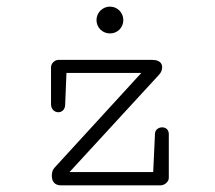

<svg xmlns="http://www.w3.org/2000/svg" viewBox="-20 -557 645 577"><path d="M310.5 -537.1C288.1 -537.1 270 -519 270 -496.6C270 -474.1 288.1 -456.5 310.5 -456.5C333 -456.5 350.6 -474.1 350.6 -496.6C350.6 -519 333 -537.1 310.5 -537.1ZM437.5 -377H155.8C144 -377 133.3 -366.2 133.3 -354.5V-244.1C133.3 -228 144.5 -219.7 155.3 -219.7C165.5 -219.7 175.3 -227.1 175.8 -241.7L179.7 -337.9H404.8L144 -53.2C138.7 -47.4 135.7 -39.6 135.7 -28.8C135.7 -11.7 144.5 0 163.1 0H462.4C474.1 0 487.3 -10.3 487.3 -22.5V-153.8C487.3 -168 477.5 -174.3 467.3 -174.3C457 -174.3 446.3 -167.5 445.8 -155.8L440.4 -40H189L458.5 -333C463.4 -337.9 467.3 -346.7 467.3 -355C467.3 -366.2 460 -377 437.5 -377Z"/></svg>

Font: Cutive Mono
Style: Regular
Weight: 400
Monospace: yes
Designer: Vernon Adams
Foundry: Vernon Adams
Version: Version 1.002